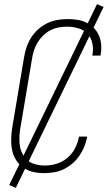

<svg xmlns="http://www.w3.org/2000/svg" viewBox="-20 -836 540 936"><path d="M194 8Q167 8 141 2Q115 -4 94 -18.5Q73 -33 59 -55Q45 -77 39.5 -102.5Q34 -128 34.5 -155.5Q35 -183 39 -210L97 -555Q101 -580 109 -604.5Q117 -629 131 -651.5Q145 -674 165.5 -692.5Q186 -711 209.5 -722.5Q233 -734 258.5 -738.5Q284 -743 309 -743Q333 -743 356.5 -739.5Q380 -736 400.5 -726Q421 -716 437 -700Q453 -684 462 -663.5Q471 -643 473 -619.5Q475 -596 471 -572L470 -565H430L431 -570Q436 -599 430 -626Q424 -653 405.5 -672Q387 -691 360.5 -698.5Q334 -706 306 -706Q286 -706 265 -702Q244 -698 225 -688Q206 -678 190 -662.5Q174 -647 163 -628.5Q152 -610 145.5 -590Q139 -570 136 -549L78 -204Q75 -183 74.5 -161Q74 -139 78 -119Q82 -99 92.5 -81Q103 -63 119 -51Q135 -39 156 -34Q177 -29 198 -29Q227 -29 255.5 -37.5Q284 -46 308 -66Q332 -86 346 -113.5Q360 -141 365 -170H405Q401 -146 391.5 -122.5Q382 -99 367.5 -77.5Q353 -56 333 -39Q313 -22 290.5 -11Q268 0 243 4Q218 8 194 8ZM57 80 25 66 453 -816 485 -802Z"/></svg>

Font: Iosevka Extralight Oblique
Style: Regular
Weight: 200
Italic angle: -9°
Monospace: yes
Designer: Belleve Invis
Foundry: Belleve Invis
Version: Version 32.5.0; ttfautohint (v1.8.4)